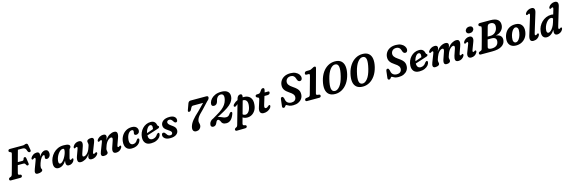

<svg xmlns="http://www.w3.org/2000/svg" viewBox="75 -2435 13011 4385"><g transform="rotate(-15 6581.0 -243.0)"><path d="M158.5 -662Q159.5 -700 202.5 -700H507.5Q534 -700 552.5 -709Q571 -718 590 -718Q622.5 -718 629 -679.5L650 -558.5Q657 -517.5 623.5 -513Q590.5 -508.5 573 -556L565 -579.5Q556 -605.5 536.8 -620.2Q517.5 -635 484 -635H373.5Q365.5 -606.5 353.5 -562.8Q341.5 -519 327.2 -467Q313 -415 298.5 -362.5H406Q421.5 -362.5 431.2 -371Q441 -379.5 446.5 -407.5Q456 -432.5 476 -432.5Q504.5 -432.5 509 -399.5L528 -273.5Q531 -252 521.8 -241.5Q512.5 -231 497.5 -231Q485.5 -231 477.5 -238.5Q469.5 -246 464 -259Q454.5 -282 442.5 -289.2Q430.5 -296.5 406.5 -296.5H280.5Q265 -239 252.5 -192Q240 -145 235 -122.5Q229.5 -100.5 233 -90.2Q236.5 -80 256 -75.5L280 -71Q307 -65 307 -39.5Q307 -22 295.5 -11Q284 0 260 0H41Q19.5 0 11.8 -9.5Q4 -19 4.5 -33.5Q5 -61 37 -73L56 -79.5Q69.5 -84 77.2 -92.8Q85 -101.5 90.5 -121Q99.5 -152 113 -200Q126.5 -248 141.8 -303.5Q157 -359 171.5 -413.2Q186 -467.5 197.8 -512Q209.5 -556.5 216 -582Q220 -600 216.5 -609Q213 -618 202 -623L183 -630Q171 -635.5 164.5 -642.5Q158 -649.5 158.5 -662Z M639.5 -332Q628 -333 622.5 -344.8Q617 -356.5 626 -374Q643.5 -410 683.2 -436.2Q723 -462.5 771.5 -462.5Q801 -462.5 816.5 -447.2Q832 -432 832 -406Q832 -394.5 829.5 -381Q827 -367.5 823 -352Q890 -461.5 970.5 -461.5Q1007.5 -461.5 1028.2 -437.2Q1049 -413 1049 -371.5Q1049 -322.5 1021.8 -291.8Q994.5 -261 962 -261Q939 -261 929.8 -271.5Q920.5 -282 920.5 -294.5Q920.5 -306.5 924.2 -317.8Q928 -329 928 -343Q928 -363.5 909.5 -363.5Q883 -363.5 851.2 -322.5Q819.5 -281.5 795 -207.5Q782.5 -170 778.2 -147.8Q774 -125.5 774 -107Q774 -87.5 782.5 -75.5Q791 -63.5 791 -50Q791 -23.5 758.2 -6.8Q725.5 10 674 10Q626 10 617.8 -22.2Q609.5 -54.5 634 -114L699 -288Q726 -357 694.5 -357Q681.5 -357 662 -341Q649 -330 639.5 -332Z M1465.5 -153.5Q1451.5 -100 1477.5 -100Q1486.5 -100 1493.8 -104.2Q1501 -108.5 1510.5 -116.5Q1522.5 -126 1532 -122Q1552 -116 1537 -75Q1521.5 -36.5 1486.2 -13Q1451 10.5 1406.5 10.5Q1376.5 10.5 1360.2 -8Q1344 -26.5 1344 -60Q1344 -72 1345 -85.2Q1346 -98.5 1349.5 -115.5Q1270 10.5 1163 10.5Q1111.5 10.5 1082.5 -26.5Q1053.5 -63.5 1060.5 -139.5Q1065 -197 1090.8 -254.2Q1116.5 -311.5 1160.8 -358.8Q1205 -406 1266.2 -434.5Q1327.5 -463 1403.5 -463Q1486 -463 1520 -445.5Q1554 -428 1551 -397.5Q1549.5 -381.5 1541.8 -372.2Q1534 -363 1525.2 -353.5Q1516.5 -344 1512 -328ZM1193.5 -154Q1188.5 -114.5 1198.8 -96.8Q1209 -79 1227.5 -79Q1253 -79 1281.8 -106.2Q1310.5 -133.5 1336.5 -176.2Q1362.5 -219 1379.8 -265.8Q1397 -312.5 1399.5 -352Q1402.5 -389.5 1366 -389.5Q1338.5 -389.5 1310 -369Q1281.5 -348.5 1256.8 -314.5Q1232 -280.5 1215 -238.5Q1198 -196.5 1193.5 -154Z M2091.5 -116.5Q2103 -113 2104.2 -98.5Q2105.5 -84 2094.5 -67.5Q2072 -32.5 2032 -11Q1992 10.5 1950.5 10.5Q1882.5 10.5 1882.5 -43Q1882.5 -60 1890.8 -80.8Q1899 -101.5 1911 -130Q1858.5 -52.5 1801 -21Q1743.5 10.5 1693 10.5Q1632.5 10.5 1623.2 -34.8Q1614 -80 1640.5 -150.5L1692 -292Q1713.5 -350.5 1686 -350.5Q1672 -350.5 1653 -336Q1638.5 -325 1629.5 -331Q1620 -334.5 1618.2 -348Q1616.5 -361.5 1627 -381.5Q1646 -417 1682.5 -439.2Q1719 -461.5 1762.5 -461.5Q1819.5 -461.5 1832.8 -424.2Q1846 -387 1825 -326.5L1772.5 -173Q1759 -134 1763.2 -115.2Q1767.5 -96.5 1792.5 -96.5Q1828 -96.5 1870.5 -138.2Q1913 -180 1938 -254Q1952.5 -294 1957.8 -311.5Q1963 -329 1963 -342Q1963 -356 1958.5 -369.8Q1954 -383.5 1954 -401Q1954 -429 1981 -445.2Q2008 -461.5 2056.5 -461.5Q2099.5 -461.5 2109.8 -430Q2120 -398.5 2095.5 -341L2025.5 -160.5Q2010 -123.5 2011.5 -109Q2013 -94.5 2028.5 -94.5Q2042.5 -94.5 2064.5 -111Q2081.5 -122 2091.5 -116.5Z M2199 -334.5Q2187.5 -338 2186.2 -352.5Q2185 -367 2196 -384Q2219 -419 2259 -440.2Q2299 -461.5 2340.5 -461.5Q2408.5 -461.5 2408.5 -408Q2408.5 -391 2400.2 -370Q2392 -349 2379.5 -320.5Q2432.5 -398.5 2490.2 -430Q2548 -461.5 2598.5 -461.5Q2659.5 -461.5 2668.8 -416.5Q2678 -371.5 2651 -301L2600 -159Q2578.5 -100.5 2606 -100.5Q2613 -100.5 2620.2 -103.8Q2627.5 -107 2638 -116Q2652 -126 2661 -120Q2670 -116.5 2672 -103.2Q2674 -90 2663.5 -70Q2643 -33 2607.8 -11.2Q2572.5 10.5 2529 10.5Q2472.5 10.5 2459.2 -26.8Q2446 -64 2467 -124.5L2519.5 -278Q2533 -317 2528.5 -335.8Q2524 -354.5 2499.5 -354.5Q2463.5 -354.5 2420.8 -312.8Q2378 -271 2352.5 -197Q2338.5 -157 2333.2 -139.5Q2328 -122 2328 -109Q2328 -95 2332.5 -81.2Q2337 -67.5 2337 -50Q2337 -22 2310 -5.8Q2283 10.5 2234.5 10.5Q2191.5 10.5 2181.2 -21Q2171 -52.5 2195.5 -110L2265.5 -290.5Q2280.5 -327.5 2279 -342Q2277.5 -356.5 2262.5 -356.5Q2248.5 -356.5 2226.5 -340Q2210 -329.5 2199 -334.5Z M2998.5 -393Q2971 -393 2944.5 -371Q2918 -349 2898.5 -309Q2879 -269 2873 -214Q2865 -144.5 2886.5 -111Q2908 -77.5 2948.5 -77.5Q3015.5 -77.5 3053 -146Q3062.5 -158.5 3070.5 -166.5Q3078.5 -174.5 3090 -174.5Q3102.5 -174.5 3110.2 -161.2Q3118 -148 3109 -122Q3099 -88 3072.2 -57.8Q3045.5 -27.5 3001 -8.5Q2956.5 10.5 2893 10.5Q2809 10.5 2767.8 -43.5Q2726.5 -97.5 2736.5 -193.5Q2743.5 -266 2779.8 -327.2Q2816 -388.5 2876.8 -425.2Q2937.5 -462 3018 -462Q3065.5 -462 3096 -445.8Q3126.5 -429.5 3141 -403.5Q3155.5 -377.5 3155 -349Q3154.5 -309.5 3130.5 -287.2Q3106.5 -265 3074 -265Q3053 -265 3040.5 -275.8Q3028 -286.5 3028.5 -304Q3028.5 -317 3032.8 -329.8Q3037 -342.5 3037 -357.5Q3037 -393 2998.5 -393Z M3592 -145.5Q3590 -109 3560.8 -73Q3531.5 -37 3478.5 -13.2Q3425.5 10.5 3352 10.5Q3261.5 10.5 3219.5 -39.5Q3177.5 -89.5 3182 -170Q3185 -230 3207.5 -283Q3230 -336 3268 -376.5Q3306 -417 3355.8 -440Q3405.5 -463 3463 -463Q3523.5 -463 3554.2 -432.8Q3585 -402.5 3593 -355.5Q3597.5 -336 3607 -332.5Q3622.5 -328.5 3623.5 -312Q3624 -299 3615.2 -288.8Q3606.5 -278.5 3584 -272Q3549 -260.5 3500.5 -244.8Q3452 -229 3402.8 -213.2Q3353.5 -197.5 3315.5 -185.5Q3314.5 -130 3338 -102Q3361.5 -74 3403 -74Q3439 -74 3473 -93Q3507 -112 3529.5 -150.5Q3554 -179 3573 -177Q3584 -176 3588.5 -167Q3593 -158 3592 -145.5ZM3435.5 -395.5Q3412.5 -395.5 3389.2 -374.8Q3366 -354 3347.5 -318.5Q3329 -283 3321 -238Q3357.5 -250.5 3400.5 -265.2Q3443.5 -280 3476.5 -292.5Q3481 -312 3481 -341.5Q3481 -366 3469.2 -380.8Q3457.5 -395.5 3435.5 -395.5Z M3824.5 -52.5Q3849 -52.5 3862.5 -65.8Q3876 -79 3876 -98Q3876 -116.5 3862 -134Q3848 -151.5 3801.5 -181Q3746 -216 3723.5 -245.5Q3701 -275 3701.5 -318Q3702.5 -379 3756.5 -421Q3810.5 -463 3909 -463Q3983 -463 4022 -433Q4061 -403 4061 -358Q4061 -304 4022.5 -304Q4007 -304 3994.8 -313Q3982.5 -322 3968 -346Q3952 -373 3933.2 -387.8Q3914.5 -402.5 3888.5 -402.5Q3861 -402.5 3845.2 -387.5Q3829.5 -372.5 3829.5 -350.5Q3830 -333 3844.8 -312.8Q3859.5 -292.5 3902.5 -263Q3944.5 -235 3966.5 -212Q3988.5 -189 3996 -166.8Q4003.5 -144.5 4002 -119.5Q3999.5 -62 3948 -25.8Q3896.5 10.5 3807 10.5Q3723.5 10.5 3681.5 -22.8Q3639.5 -56 3639.5 -100Q3640 -125 3651 -138.5Q3662 -152 3680.5 -152Q3698.5 -152 3712 -140.8Q3725.5 -129.5 3739 -108.5Q3756.5 -77 3777.5 -64.8Q3798.5 -52.5 3824.5 -52.5Z M4535.5 -70.5Q4526 -35 4496 -11.5Q4466 12 4421.5 12Q4372.5 12 4352.5 -22Q4332.5 -56 4349.5 -118Q4368 -185 4423 -254Q4478 -323 4577.5 -412.5L4736 -574H4504Q4482 -574 4470.5 -565.5Q4459 -557 4448.5 -537L4425.5 -492.5Q4418 -477 4406.2 -468Q4394.5 -459 4378.5 -459Q4340.5 -459.5 4356.5 -502.5L4410 -651Q4418 -673.5 4434 -686.8Q4450 -700 4473.5 -700H4845Q4871.5 -700 4882 -687.2Q4892.5 -674.5 4887 -653.5Q4884 -638.5 4873.2 -622.8Q4862.5 -607 4835 -584L4690.5 -429.5Q4637 -378.5 4605 -343Q4573 -307.5 4556 -279Q4539 -250.5 4531 -220Q4523 -192.5 4528 -169.5Q4533 -146.5 4538 -123Q4543 -99.5 4535.5 -70.5Z M4771 -68.5Q4779.5 -102 4803.8 -128.8Q4828 -155.5 4865.5 -169L4964.5 -227.5Q5047.5 -275 5101.2 -318.8Q5155 -362.5 5185.5 -408.2Q5216 -454 5230 -506.5Q5249.5 -579 5234.2 -616.8Q5219 -654.5 5174.5 -654.5Q5129.5 -654.5 5101 -627.5Q5072.5 -600.5 5060.5 -558L5050 -518.5Q5040 -483 5016.8 -463.5Q4993.5 -444 4961 -444Q4927.5 -444 4913.2 -467Q4899 -490 4910 -531.5Q4922.5 -578.5 4960 -619.8Q4997.5 -661 5058 -686.8Q5118.5 -712.5 5199.5 -712.5Q5280.5 -712.5 5326.5 -685.5Q5372.5 -658.5 5386.2 -611.5Q5400 -564.5 5384.5 -505Q5371.5 -456 5335.8 -411Q5300 -366 5230.5 -318.2Q5161 -270.5 5047.5 -212.5L4975.5 -177Q5010 -170.5 5041 -156.8Q5072 -143 5102.2 -131.8Q5132.5 -120.5 5164 -120.5Q5194 -120.5 5215.8 -134.8Q5237.5 -149 5257 -180.5Q5279.5 -211 5300.5 -209Q5315 -208 5319.8 -195.8Q5324.5 -183.5 5314.5 -156Q5282.5 -67.5 5237.2 -27.2Q5192 13 5133.5 13Q5081.5 13 5052.5 -7.5Q5023.5 -28 5009 -74Q4997 -94 4987 -103Q4977 -112 4961 -112Q4932 -112 4912 -60Q4896.5 -21.5 4874.5 -4.5Q4852.5 12.5 4821.5 12.5Q4790.5 12.5 4776 -8.8Q4761.5 -30 4771 -68.5Z M5447.5 -312.5Q5434.5 -301.5 5421.2 -300.5Q5408 -299.5 5399 -308Q5389.5 -317.5 5394.8 -334.5Q5400 -351.5 5416.5 -367.5Q5456.5 -408.5 5513 -433L5522 -466.5Q5532 -502.5 5553.5 -522.5Q5575 -542.5 5606 -542.5Q5660.5 -542.5 5643 -462.5Q5658 -463.5 5673 -463.5Q5769 -462 5819.5 -402.5Q5870 -343 5858 -231.5Q5851 -154.5 5817.8 -100Q5784.5 -45.5 5734.2 -17Q5684 11.5 5625.5 10.5Q5561.5 9.5 5521 -21L5484 112.5Q5479.5 130 5483 143.5Q5486.5 157 5504.5 161L5532 167Q5547.5 170.5 5554 178.8Q5560.5 187 5560.5 197.5Q5561 214 5549 224.5Q5537 235 5518.5 235.5L5316.5 239Q5301 239 5291 230.8Q5281 222.5 5281 206.5Q5281 195.5 5288.5 185.2Q5296 175 5315.5 165.5Q5334.5 158 5342.8 148Q5351 138 5356 121.5L5487.5 -344Q5467.5 -330 5447.5 -312.5ZM5598 -63Q5645 -61.5 5681.8 -109Q5718.5 -156.5 5729 -244.5Q5738 -317 5713.8 -354.2Q5689.5 -391.5 5646.5 -394.5Q5635.5 -395.5 5624.5 -395L5540 -90Q5561.5 -64.5 5598 -63Z M5983.5 -366 5957.5 -375Q5935 -389 5935 -409Q5935 -425 5946.8 -434.5Q5958.5 -444 5979.5 -444H6004Q6022 -444 6033.5 -449.5Q6045 -455 6058.5 -471L6094.5 -521.5Q6103 -532.5 6113.5 -539Q6124 -545.5 6138.5 -545.5Q6171 -545.5 6171 -514.5Q6171 -492.5 6159.5 -456L6155 -440.5H6240.5Q6265 -440.5 6265 -415Q6265 -391.5 6247.8 -377.8Q6230.5 -364 6202 -364H6131L6072.5 -173.5Q6057 -124.5 6064 -106.5Q6071 -88.5 6094 -88.5Q6124 -88.5 6156 -121Q6166 -130 6171.8 -132.8Q6177.5 -135.5 6184.5 -135Q6203.5 -134 6202 -110Q6199.5 -84 6174 -56.2Q6148.5 -28.5 6107.5 -9.2Q6066.5 10 6016.5 10Q5957 10 5936.2 -31.8Q5915.5 -73.5 5945 -158L5989 -297Q6000 -328 5999.2 -342.8Q5998.5 -357.5 5983.5 -366Z M6714.5 11.5Q6658.5 11.5 6627.2 -0.5Q6596 -12.5 6580 -24.2Q6564 -36 6554 -36Q6545 -36 6536 -24Q6527 -12 6516.2 0Q6505.5 12 6490.5 12Q6472.5 12 6462.8 0.8Q6453 -10.5 6456 -35L6474.5 -189.5Q6479.5 -238 6512.5 -238Q6528.5 -238 6537.2 -226.8Q6546 -215.5 6553.5 -191L6559.5 -160.5Q6568.5 -112.5 6603 -86Q6637.5 -59.5 6690 -59.5Q6738.5 -59.5 6768 -82.8Q6797.5 -106 6803 -148.5Q6808 -188.5 6785 -222Q6762 -255.5 6698.5 -296Q6628.5 -340.5 6596.2 -389.5Q6564 -438.5 6570.5 -505.5Q6575.5 -561 6606.8 -608Q6638 -655 6695 -683.8Q6752 -712.5 6833.5 -712.5Q6906 -712.5 6956.5 -688.2Q7007 -664 7033 -626.2Q7059 -588.5 7058 -547Q7057.5 -520.5 7043.2 -501.5Q7029 -482.5 7002.5 -482.5Q6960.5 -482.5 6941.5 -534L6932 -563Q6920.5 -602.5 6893.8 -624Q6867 -645.5 6826.5 -645.5Q6772.5 -645.5 6741 -617.2Q6709.5 -589 6704 -546.5Q6699 -506.5 6722.8 -471.2Q6746.5 -436 6807 -396Q6866 -357.5 6898.8 -323.8Q6931.5 -290 6943.2 -254.5Q6955 -219 6951.5 -175Q6947.5 -121 6917.2 -79Q6887 -37 6835 -12.8Q6783 11.5 6714.5 11.5Z M7186.5 -585.5Q7167.5 -585.5 7159.5 -595.5Q7151.5 -605.5 7154.5 -622Q7157 -639.5 7170.5 -652.5Q7184 -665.5 7209.5 -665.5H7266Q7292 -665.5 7311.2 -673.5Q7330.5 -681.5 7358.5 -697.5Q7372.5 -706 7383 -710.8Q7393.5 -715.5 7403.5 -715.5Q7444 -715.5 7432.5 -673.5L7282.5 -123.5Q7276.5 -102.5 7280.2 -91Q7284 -79.5 7302 -76.5L7347.5 -69.5Q7372.5 -63.5 7371.5 -38Q7371 -20 7359 -10Q7347 0 7328 0H7040.5Q7004 0 7005 -33.5Q7006.5 -64 7040 -71L7095 -78.5Q7126.5 -83 7138 -123.5L7253 -537.5Q7260.5 -566 7255.5 -575.8Q7250.5 -585.5 7231.5 -585.5Z M7887.5 -711Q7979.5 -711 8031.8 -666.2Q8084 -621.5 8096.5 -540.2Q8109 -459 8082.5 -349Q8053.5 -232 7997.2 -151.8Q7941 -71.5 7866.5 -30Q7792 11.5 7708.5 11.5Q7613.5 11.5 7560 -33.2Q7506.5 -78 7494.2 -159.8Q7482 -241.5 7509 -353Q7535.5 -463.5 7590.2 -543.8Q7645 -624 7721 -667.5Q7797 -711 7887.5 -711ZM7929 -346Q7967 -500 7952.5 -571Q7938 -642 7871.5 -642Q7809.5 -642 7753.2 -568.8Q7697 -495.5 7662.5 -357Q7623.5 -201 7638.8 -129.2Q7654 -57.5 7720.5 -57.5Q7778.5 -57.5 7835.5 -128.2Q7892.5 -199 7929 -346Z M8540 -711Q8632 -711 8684.2 -666.2Q8736.5 -621.5 8749 -540.2Q8761.5 -459 8735 -349Q8706 -232 8649.8 -151.8Q8593.5 -71.5 8519 -30Q8444.5 11.5 8361 11.5Q8266 11.5 8212.5 -33.2Q8159 -78 8146.8 -159.8Q8134.5 -241.5 8161.5 -353Q8188 -463.5 8242.8 -543.8Q8297.5 -624 8373.5 -667.5Q8449.5 -711 8540 -711ZM8581.5 -346Q8619.5 -500 8605 -571Q8590.5 -642 8524 -642Q8462 -642 8405.8 -568.8Q8349.5 -495.5 8315 -357Q8276 -201 8291.2 -129.2Q8306.5 -57.5 8373 -57.5Q8431 -57.5 8488 -128.2Q8545 -199 8581.5 -346Z M9207.5 11.5Q9151.5 11.5 9120.2 -0.5Q9089 -12.5 9073 -24.2Q9057 -36 9047 -36Q9038 -36 9029 -24Q9020 -12 9009.2 0Q8998.5 12 8983.5 12Q8965.5 12 8955.8 0.8Q8946 -10.5 8949 -35L8967.5 -189.5Q8972.5 -238 9005.5 -238Q9021.5 -238 9030.2 -226.8Q9039 -215.5 9046.5 -191L9052.5 -160.5Q9061.5 -112.5 9096 -86Q9130.5 -59.5 9183 -59.5Q9231.5 -59.5 9261 -82.8Q9290.5 -106 9296 -148.5Q9301 -188.5 9278 -222Q9255 -255.5 9191.5 -296Q9121.5 -340.5 9089.2 -389.5Q9057 -438.5 9063.5 -505.5Q9068.5 -561 9099.8 -608Q9131 -655 9188 -683.8Q9245 -712.5 9326.5 -712.5Q9399 -712.5 9449.5 -688.2Q9500 -664 9526 -626.2Q9552 -588.5 9551 -547Q9550.5 -520.5 9536.2 -501.5Q9522 -482.5 9495.5 -482.5Q9453.5 -482.5 9434.5 -534L9425 -563Q9413.5 -602.5 9386.8 -624Q9360 -645.5 9319.5 -645.5Q9265.5 -645.5 9234 -617.2Q9202.5 -589 9197 -546.5Q9192 -506.5 9215.8 -471.2Q9239.5 -436 9300 -396Q9359 -357.5 9391.8 -323.8Q9424.5 -290 9436.2 -254.5Q9448 -219 9444.5 -175Q9440.5 -121 9410.2 -79Q9380 -37 9328 -12.8Q9276 11.5 9207.5 11.5Z M9938 -145.5Q9936 -109 9906.8 -73Q9877.5 -37 9824.5 -13.2Q9771.5 10.5 9698 10.5Q9607.5 10.5 9565.5 -39.5Q9523.5 -89.5 9528 -170Q9531 -230 9553.5 -283Q9576 -336 9614 -376.5Q9652 -417 9701.8 -440Q9751.5 -463 9809 -463Q9869.5 -463 9900.2 -432.8Q9931 -402.5 9939 -355.5Q9943.5 -336 9953 -332.5Q9968.5 -328.5 9969.5 -312Q9970 -299 9961.2 -288.8Q9952.5 -278.5 9930 -272Q9895 -260.5 9846.5 -244.8Q9798 -229 9748.8 -213.2Q9699.5 -197.5 9661.5 -185.5Q9660.5 -130 9684 -102Q9707.5 -74 9749 -74Q9785 -74 9819 -93Q9853 -112 9875.5 -150.5Q9900 -179 9919 -177Q9930 -176 9934.5 -167Q9939 -158 9938 -145.5ZM9781.5 -395.5Q9758.5 -395.5 9735.2 -374.8Q9712 -354 9693.5 -318.5Q9675 -283 9667 -238Q9703.5 -250.5 9746.5 -265.2Q9789.5 -280 9822.5 -292.5Q9827 -312 9827 -341.5Q9827 -366 9815.2 -380.8Q9803.5 -395.5 9781.5 -395.5Z M10294.5 -113.5 10352.5 -280.5Q10378.5 -354.5 10333 -354.5Q10297 -354.5 10256.5 -313.2Q10216 -272 10190.5 -201Q10176 -160.5 10170.2 -141.8Q10164.5 -123 10164.5 -109Q10164.5 -94.5 10169 -81Q10173.5 -67.5 10173.5 -51Q10173.5 -22 10146.5 -5.8Q10119.5 10.5 10071 10.5Q10027 10.5 10017.8 -22.2Q10008.5 -55 10032.5 -112L10102 -290.5Q10117.5 -327.5 10116 -342Q10114.5 -356.5 10099 -356.5Q10085.5 -356.5 10062.5 -339.5Q10046 -329.5 10036 -334.5Q10024.5 -338 10023 -352.2Q10021.5 -366.5 10032.5 -383Q10055.5 -418 10095.5 -439.8Q10135.5 -461.5 10177 -461.5Q10245 -461.5 10245 -408Q10245 -389.5 10236.2 -367.8Q10227.5 -346 10215.5 -319.5Q10266.5 -396.5 10323.2 -429Q10380 -461.5 10431.5 -461.5Q10467 -461.5 10484.2 -446.8Q10501.5 -432 10501.5 -406Q10501 -388 10494.5 -368.2Q10488 -348.5 10478.5 -326Q10528 -397.5 10583.5 -429.5Q10639 -461.5 10690 -461.5Q10731 -461.5 10747.5 -439.8Q10764 -418 10761.2 -381.8Q10758.5 -345.5 10742.5 -302L10692.5 -163Q10669 -100.5 10697 -100.5Q10704.5 -100.5 10712 -103.8Q10719.5 -107 10730.5 -116Q10744.5 -125.5 10753.5 -120Q10762.5 -116.5 10764.2 -103.2Q10766 -90 10756 -70Q10736.5 -35 10700.5 -12.2Q10664.5 10.5 10620 10.5Q10561 10.5 10550 -28.8Q10539 -68 10559.5 -129L10611 -280Q10636 -354.5 10590.5 -354.5Q10555.5 -354.5 10514 -312.5Q10472.5 -270.5 10446 -192.5Q10432.5 -155.5 10427.5 -138.2Q10422.5 -121 10422.5 -110Q10422.5 -94.5 10427.8 -81Q10433 -67.5 10432.5 -51.5Q10432 -22.5 10407.5 -6Q10383 10.5 10341.5 10.5Q10307.5 10.5 10293.8 -6.2Q10280 -23 10281.5 -51.2Q10283 -79.5 10294.5 -113.5Z M11031.5 -534.5Q10994 -534.5 10974.5 -553Q10955 -571.5 10956 -599Q10957 -632 10985.2 -658Q11013.5 -684 11061.5 -684Q11099 -684 11117.2 -665Q11135.5 -646 11134.5 -617Q11133.5 -584.5 11105.5 -559.5Q11077.5 -534.5 11031.5 -534.5ZM10996 -159.5Q10972.5 -100 11001.5 -100Q11015 -100 11034 -115.5Q11048.5 -125.5 11058 -120Q11067 -116.5 11069 -103Q11071 -89.5 11060 -69Q11040.5 -33.5 11004.5 -11.5Q10968.5 10.5 10925 10.5Q10869 10.5 10853.2 -27.2Q10837.5 -65 10862.5 -126.5L10926 -291.5Q10940 -325 10938.2 -339.8Q10936.5 -354.5 10921.5 -354.5Q10907.5 -354.5 10887 -338Q10871.5 -327.5 10861.5 -332.5Q10851.5 -336.5 10849.5 -350Q10847.5 -363.5 10859 -383Q10879.5 -416.5 10917 -439Q10954.5 -461.5 10996.5 -461.5Q11049.5 -461.5 11066.2 -423.8Q11083 -386 11057 -320.5Z M11314.5 -700H11562Q11685 -700 11738.2 -651Q11791.5 -602 11782 -514Q11774.5 -447 11724.8 -396.2Q11675 -345.5 11594 -330.5Q11675 -319 11707.5 -278Q11740 -237 11731 -176.5Q11719.5 -94 11641.5 -47Q11563.5 0 11421 0H11150.5Q11128.5 0 11120.5 -9.2Q11112.5 -18.5 11112.5 -33Q11112.5 -59.5 11145 -71.5L11165 -78Q11179.5 -83.5 11187.5 -91.5Q11195.5 -99.5 11200 -116Q11211 -153 11225.2 -204.5Q11239.5 -256 11255 -312.5Q11270.5 -369 11284.5 -421.5Q11298.5 -474 11309.2 -514.5Q11320 -555 11324 -574Q11329 -596 11327.5 -606.5Q11326 -617 11312 -623.5L11291.5 -630Q11268.5 -641.5 11268.5 -660.5Q11268.5 -678 11280 -689Q11291.5 -700 11314.5 -700ZM11465 -570.5Q11454.5 -532.5 11438.5 -474.2Q11422.5 -416 11405.5 -354.5H11471.5Q11541.5 -354.5 11588 -400.2Q11634.5 -446 11643 -517Q11651 -573 11624 -602.5Q11597 -632 11544.5 -632Q11508.5 -632 11491.2 -618Q11474 -604 11465 -570.5ZM11345 -125Q11330.5 -67.5 11425 -67.5Q11494 -67.5 11536.2 -96.8Q11578.5 -126 11588 -182.5Q11597.5 -235.5 11570 -263.8Q11542.5 -292 11481.5 -292H11388.5Q11374 -237.5 11362.2 -192.5Q11350.5 -147.5 11345 -125Z M12092 -463Q12188.5 -460.5 12233.2 -400.5Q12278 -340.5 12265.5 -246Q12256 -167.5 12216.8 -109Q12177.5 -50.5 12115.2 -19Q12053 12.5 11974 10.5Q11880.5 7.5 11834.8 -51Q11789 -109.5 11803 -206.5Q11812 -278 11847.5 -337Q11883 -396 11944.2 -430.5Q12005.5 -465 12092 -463ZM11995 -59.5Q12022 -58.5 12048.8 -82.8Q12075.5 -107 12096.8 -152.8Q12118 -198.5 12127.5 -260Q12139.5 -328 12122.5 -359.5Q12105.5 -391 12073.5 -392.5Q12044 -394 12016.2 -366.2Q11988.5 -338.5 11968 -291.8Q11947.5 -245 11939 -189Q11928 -122.5 11945 -91.8Q11962 -61 11995 -59.5Z M12599.5 -596.5 12467.5 -166.5Q12455.5 -127.5 12457.2 -114Q12459 -100.5 12474 -100.5Q12494.5 -100.5 12516 -122.5Q12527.5 -132 12538 -127Q12547 -124 12549.5 -111Q12552 -98 12542 -78Q12525 -40.5 12484.8 -15Q12444.5 10.5 12394 10.5Q12337.5 10.5 12323.5 -27Q12309.5 -64.5 12330.5 -132L12458 -546Q12470.5 -586.5 12469.5 -601.2Q12468.5 -616 12453.5 -616Q12442 -616 12423 -604Q12405 -592.5 12395 -597.5Q12385.5 -601 12383.5 -614.5Q12381.5 -628 12393 -648Q12413 -680.5 12452.5 -702Q12492 -723.5 12535.5 -723.5Q12586 -723.5 12602.5 -690.8Q12619 -658 12599.5 -596.5Z M13153 -600.5 13025.5 -173.5Q13012.5 -131 13014.2 -115.5Q13016 -100 13030 -100Q13043.5 -100 13061.5 -116Q13075.5 -126 13084.5 -120.5Q13105.5 -112 13087.5 -72Q13070 -34.5 13032.2 -12Q12994.5 10.5 12957 10.5Q12888.5 10.5 12888.5 -61.5Q12888.5 -73.5 12890.2 -86.2Q12892 -99 12895.5 -116.5Q12854 -51.5 12806.2 -20.5Q12758.5 10.5 12708.5 10.5Q12652.5 10.5 12623.2 -30.5Q12594 -71.5 12604.5 -152Q12610 -212 12637.2 -267.5Q12664.5 -323 12708.8 -366.8Q12753 -410.5 12810.5 -435.8Q12868 -461 12934.5 -461Q12960.5 -461 12982 -454.5L13012 -554Q13022.5 -588.5 13021 -602.2Q13019.5 -616 13005.5 -616Q12993.5 -616 12974.5 -603.5Q12956.5 -592.5 12946 -597Q12936.5 -601 12935 -614.8Q12933.5 -628.5 12945 -647.5Q12965.5 -681 13005 -702.2Q13044.5 -723.5 13087 -723.5Q13138 -723.5 13154.2 -691Q13170.5 -658.5 13153 -600.5ZM12733 -145.5Q12730.5 -112.5 12741.8 -96Q12753 -79.5 12772.5 -79.5Q12799 -79.5 12829.2 -106.5Q12859.5 -133.5 12886.2 -178.2Q12913 -223 12928.5 -275.5L12955 -364Q12942.5 -391 12909 -391Q12878 -391 12848 -369.5Q12818 -348 12792.8 -312Q12767.5 -276 12751.5 -232.5Q12735.5 -189 12733 -145.5Z"/></g></svg>

Font: Fraunces 72pt S100 SemiBold
Style: Italic
Weight: 600
Italic angle: -16°
Version: Version 1.000; ttfautohint (v1.8.3)